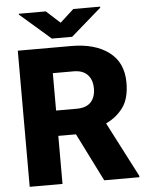

<svg xmlns="http://www.w3.org/2000/svg" viewBox="-60 -950 771 999"><g transform="rotate(-5 326.0 -451.0)"><path d="M443.4 0 317.9 -251H225.6V0H54.2V-710.9H334Q457 -710.9 530 -656Q603 -601.1 603 -496.1Q603 -414.1 569.1 -367.2Q535.2 -320.3 479 -293.9L627 -7.3V0ZM334 -578.6H225.6V-383.3H334Q382.8 -383.3 407.2 -409.2Q431.6 -435.1 431.6 -480.5Q431.6 -526.4 406.7 -552.5Q381.8 -578.6 334 -578.6ZM217.3 -901.9 289.1 -836.4 360.8 -901.9H501V-896.5L342.3 -758.3H236.3L76.2 -897.5V-901.9Z"/></g></svg>

Font: Vazirmatn UI Black
Style: Regular
Weight: 900
Designer: Saber Rastikerdar
Foundry: Saber Rastikerdar
Version: Version 33.003